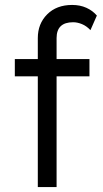

<svg xmlns="http://www.w3.org/2000/svg" viewBox="-20 -757 418 777"><path d="M133 0V-448H40V-518H133V-603Q133 -661 171 -699Q209 -737 272 -737Q304 -737 329.5 -725.5Q355 -714 372 -694L346 -635Q330 -652 311.5 -659.5Q293 -667 276 -667Q209 -667 209 -603V-518H342V-448H209V0Z"/></svg>

Font: Lexend Light
Style: Regular
Weight: 300
Designer: Bonnie Shaver-Troup, Thomas Jockin
Foundry: Lexend
Version: Version 1.007; ttfautohint (v1.8.3)